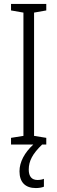

<svg xmlns="http://www.w3.org/2000/svg" viewBox="-20 -734 291 975"><path d="M203 214V174C197 177 184 180 171 180C141 180 126 162 126 127C126 84 145 47 194 0H215V-34L153 -44V-670L215 -681V-714H36V-681L99 -670V-44L36 -34V0H149C105 41 79 88 79 136C79 191 108 221 162 221C179 221 194 218 203 214Z"/></svg>

Font: Noto Sans UI Condensed Light
Style: Regular
Weight: 300
Width: 3
Designer: Monotype Design Team
Foundry: Monotype Imaging Inc.
Version: Version 1.901